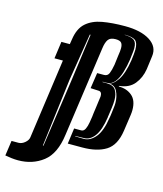

<svg xmlns="http://www.w3.org/2000/svg" viewBox="-215 -717 803 946"><g transform="rotate(15 186.5 -244.5)"><path d="M-100 136 -89 59H-54Q-37 59 -21.5 46Q-6 33 -4 18L53 -389H10L22 -476H65L69 -501Q77 -558 108.5 -586Q140 -614 190 -623Q240 -632 305 -632Q387 -632 433 -602.5Q479 -573 472 -523L463 -455Q456 -410 429.5 -377.5Q403 -345 352 -340V-337Q393 -337 420 -314Q447 -291 447 -242Q447 -236 446.5 -229.5Q446 -223 445 -216L433 -133Q422 -57 376.5 -28.5Q331 0 256 0H182L193 -80H229Q242 -80 249 -94.5Q256 -109 259 -128Q262 -147 264 -159Q264 -163 266 -177Q268 -191 270.5 -209Q273 -227 275 -243Q277 -259 278 -265V-269Q278 -283 271 -288Q267 -291 262 -291L220 -293L232 -373H267Q285 -373 292 -389.5Q299 -406 304 -435L310 -483Q312 -494 313 -504.5Q314 -515 314 -522Q314 -540 306.5 -549Q299 -558 277 -558Q250 -558 239.5 -543Q229 -528 225 -498L160 -39Q147 60 93.5 101.5Q40 143 -34 143Q-50 143 -66.5 141Q-83 139 -100 136ZM252 -43Q285 -43 311.5 -75Q338 -107 348 -176L350 -187Q351 -192 352 -202Q353 -212 355 -227Q356 -234 356.5 -240.5Q357 -247 357 -254Q357 -286 344 -312.5Q331 -339 299 -339Q321 -339 345 -374Q368 -408 379 -479Q381 -496 382.5 -509.5Q384 -523 384 -533Q384 -568 369 -579.5Q354 -591 315 -591L314 -590Q350 -589 363.5 -578Q377 -567 377 -538Q377 -527 375 -512Q373 -497 371 -479Q366 -444 356 -411.5Q346 -379 330 -359Q314 -339 289 -339H269V-337H289Q324 -337 336.5 -317Q349 -297 349 -267Q349 -248 346 -227L340 -185Q339 -181 339 -179Q339 -177 339 -176Q329 -109 306 -78Q283 -47 252 -47L208 -46V-44ZM66 41H69L119 -305L152 -547H148L109 -305Z"/></g></svg>

Font: Alumni Sans Inline One
Style: Italic
Weight: 400
Italic angle: -8°
Designer: Robert E. Leuschke
Foundry: Robert E. Leuschke
Version: Version 1.100; ttfautohint (v1.8.3)